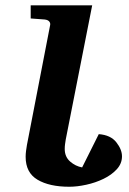

<svg xmlns="http://www.w3.org/2000/svg" viewBox="-20 -691 490 727"><path d="M242.2 16.1Q167 16.1 122.1 -10.5Q77.1 -37.1 77.1 -97.2Q77.1 -108.4 78.6 -119.6Q80.1 -130.9 82 -142.1L169.9 -596.2Q171.4 -603.5 166.5 -609.6Q161.6 -615.7 148.9 -617.2L96.2 -621.1V-670.9H329.1L229 -163.1Q227.5 -153.8 226.3 -145Q225.1 -136.2 225.1 -127Q225.1 -97.2 245.6 -79.3Q266.1 -61.5 291 -57.1L354 -183.1Q398.9 -179.7 420.4 -152.3Q441.9 -125 441.9 -99.1Q441.9 -71.8 422.4 -50.3Q402.8 -28.8 372.1 -13.9Q341.3 1 306.6 8.5Q272 16.1 242.2 16.1Z"/></svg>

Font: Charis
Style: Bold Italic
Weight: 700
Italic angle: -11°
Designer: Walt Agee, Miriam Martin, Annie Olsen, Victor Gaultney, Lorna Priest, Alan Ward, Bob Hallissy, Martin Hosken, Sharon Cor
Foundry: SIL Global
Version: Version 7.000